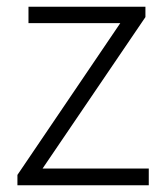

<svg xmlns="http://www.w3.org/2000/svg" viewBox="-20 -553 493 573"><path d="M32 0H424V-50H107L414 -502V-533H65V-484H339L32 -31Z"/></svg>

Font: Noto Sans Japanese Light
Style: Regular
Weight: 300
Designer: Ryoko NISHIZUKA (kana & ideographs); Paul D. Hunt (Latin, Greek & Cyrillic); Wenlong ZHANG (bopomofo); Sandoll Communica
Foundry: Adobe Systems Incorporated
Version: Version 1.000;PS 1;hotconv 1.0.78;makeotf.lib2.5.61930